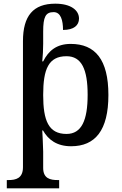

<svg xmlns="http://www.w3.org/2000/svg" viewBox="-20 -785 663 1045"><path d="M17 240H302V195H294C254 195 215 187 215 129V40C215 12 210 -75 210 -75H214C243 -24 290 11 367 11C498 11 570 -75 570 -268C570 -461 498 -546 365 -546C288 -546 244 -509 215 -451H210C213 -481 215 -514 215 -547V-613C215 -693 228 -719 272 -719C311 -719 323 -674 323 -622C382 -622 410 -647 410 -684C410 -729 366 -765 281 -765C161 -765 105 -699 105 -561V125C105 186 66 195 26 195H17ZM342 -56C244 -56 215 -129 215 -268C215 -409 244 -479 342 -479C424 -479 457 -408 457 -269C457 -130 424 -56 342 -56Z"/></svg>

Font: Noto Serif Thai Medium
Style: Regular
Weight: 500
Designer: Monotype Design Team
Foundry: Monotype Imaging Inc.
Version: Version 1.901;PS 001.901;hotconv 1.0.88;makeotf.lib2.5.64775